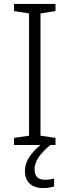

<svg xmlns="http://www.w3.org/2000/svg" viewBox="-20 -734 351 972"><path d="M155 123C155 77 189 39 235 0H261V-36L185 -47V-666L261 -678V-714H51V-678L127 -666V-47L51 -36V0H185C138 38 106 84 106 130C106 187 140 218 198 218C222 218 239 214 254 210V170C243 173 227 176 206 176C173 176 155 158 155 123Z"/></svg>

Font: Noto Sans Gujarati Light
Style: Regular
Weight: 300
Designer: Jelle Bosma - Monotype Design Team, Universal Thirst
Foundry: Monotype Imaging Inc.
Version: Version 2.106